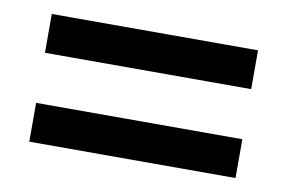

<svg xmlns="http://www.w3.org/2000/svg" viewBox="-44 -556 626 419"><g transform="rotate(10 269.5 -346.5)"><path d="M498 -488V-402H41V-488ZM498 -291V-205H41V-291Z"/></g></svg>

Font: Bitter SemiBold
Style: Regular
Weight: 600
Designer: Sol Matas, and Bitter project Authors
Foundry: Sol Matas
Version: Version 2.001